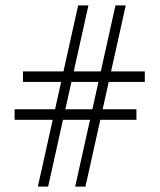

<svg xmlns="http://www.w3.org/2000/svg" viewBox="-20 -690 590 710"><path d="M296 0H258L407 -670H445ZM158 0H120L269 -670H307ZM484.5 -286V-247H34V-286ZM515.5 -426V-387H65V-426Z"/></svg>

Font: Newsreader 16pt
Style: Regular
Weight: 400
Designer: Hugues Gentile
Foundry: Production Type
Version: Version 1.003